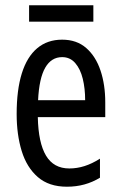

<svg xmlns="http://www.w3.org/2000/svg" viewBox="-20 -696 458 726"><path d="M215 -546Q270 -546 306 -514.5Q342 -483 360 -429.5Q378 -376 378 -309V-253H123Q125 -156 154 -107.5Q183 -59 242 -59Q271 -59 299.5 -68Q328 -77 358 -96V-24Q330 -7 299 1.5Q268 10 233 10Q165 10 123 -26.5Q81 -63 62 -125Q43 -187 43 -265Q43 -356 62.5 -418.5Q82 -481 120.5 -513.5Q159 -546 215 -546ZM215 -480Q174 -480 151 -440Q128 -400 124 -317H302Q302 -361 293 -398Q284 -435 264.5 -457.5Q245 -480 215 -480ZM333 -676V-614H90V-676Z"/></svg>

Font: Noto Sans ExtraCondensed
Style: Regular
Weight: 400
Width: 2
Designer: Monotype Design Team
Foundry: Monotype Imaging Inc.
Version: Version 2.013